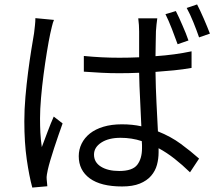

<svg xmlns="http://www.w3.org/2000/svg" viewBox="-20 -807 996 868"><path d="M783 -607Q772 -638 757 -676.5Q742 -715 728 -743L775 -757Q782 -744 789.5 -727Q797 -710 805 -692Q813 -674 820 -656.5Q827 -639 832 -624ZM224 -717Q219 -706 214.5 -686.5Q210 -667 207 -654Q200 -621 192 -572Q184 -523 177 -470Q170 -417 165.5 -364.5Q161 -312 161 -272Q161 -237 162.5 -207Q164 -177 169 -142Q181 -174 195.5 -212.5Q210 -251 223 -280L263 -249Q254 -224 244 -195Q234 -166 224.5 -137Q215 -108 207.5 -82.5Q200 -57 196 -39Q194 -30 192 -18Q190 -6 191 3Q192 9 192.5 18.5Q193 28 194 35L126 41Q112 -10 101 -86Q90 -162 90 -259Q90 -312 95 -369.5Q100 -427 107 -481Q114 -535 121.5 -581.5Q129 -628 134 -657Q136 -674 138 -692Q140 -710 140 -725ZM622 -137Q622 -143 622 -151.5Q622 -160 621 -169Q576 -184 525 -184Q471 -184 438 -162.5Q405 -141 405 -108Q405 -73 436.5 -53.5Q468 -34 519 -34Q579 -34 600.5 -62Q622 -90 622 -137ZM846 -500Q807 -493 766 -489Q725 -485 683 -482Q684 -410 687.5 -341.5Q691 -273 694 -213Q752 -190 797.5 -156.5Q843 -123 880 -90L839 -28Q804 -62 769 -89.5Q734 -117 697 -137V-119Q697 -89 689.5 -61.5Q682 -34 663 -12Q644 10 612 23Q580 36 532 36Q436 36 386 -0.5Q336 -37 336 -101Q336 -131 349 -157.5Q362 -184 386.5 -203.5Q411 -223 447.5 -234Q484 -245 531 -245Q579 -245 619 -236Q617 -291 613.5 -355Q610 -419 609 -478Q586 -477 563.5 -476.5Q541 -476 518 -476Q478 -476 439.5 -478Q401 -480 359 -483V-554Q400 -550 439 -548Q478 -546 520 -546Q543 -546 564.5 -546.5Q586 -547 609 -548V-665Q609 -678 608 -694Q607 -710 605 -724H691Q687 -696 685 -666Q684 -647 684 -616.5Q684 -586 683 -553Q727 -556 767.5 -561.5Q808 -567 846 -575ZM871 -787Q885 -760 901.5 -722Q918 -684 929 -655L880 -638Q869 -670 854 -707Q839 -744 824 -771Z"/></svg>

Font: Kinto Sans
Style: Regular
Weight: 400
Designer: Authors: Ryoko NISHIZUKA  (kana & ideographs); Paul D. Hunt (Latin, Greek & Cyrillic); Wenlong ZHANG  (bopomofo); Sandol
Foundry: Adobe Systems Incorporated, ookami Inc.
Version: Version 0.001